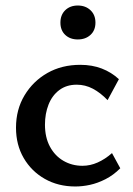

<svg xmlns="http://www.w3.org/2000/svg" viewBox="-20 -665 483 696"><path d="M253 11Q191 11 142.5 -16.5Q94 -44 66 -92Q38 -140 38 -202Q38 -268 69 -319.5Q100 -371 152 -400.5Q204 -430 271 -430Q314 -430 349 -416.5Q384 -403 411 -378L370 -302Q344 -329 316.5 -343.5Q289 -358 258 -358Q221 -358 195 -338.5Q169 -319 156 -286Q143 -253 143 -213Q143 -167 161 -133.5Q179 -100 210 -82Q241 -64 279 -64Q307 -64 334 -76Q361 -88 386 -110L416 -55Q391 -30 362.5 -15.5Q334 -1 306.5 5Q279 11 253 11ZM262 -522Q234 -522 216.5 -538.5Q199 -555 199 -583Q199 -611 216.5 -628Q234 -645 262 -645Q290 -645 308 -628Q326 -611 326 -583Q326 -555 308 -538.5Q290 -522 262 -522Z"/></svg>

Font: Ysabeau SemiBold
Style: Regular
Weight: 600
Designer: Christian Thalmann (Catharsis Fonts)
Version: Version 2.000;gftools[0.9.27.dev2+g8671c4b]